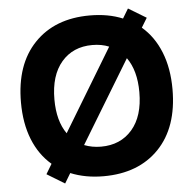

<svg xmlns="http://www.w3.org/2000/svg" viewBox="-56 -853 948 941"><g transform="rotate(-5 418.0 -382.0)"><path d="M667.5 -696.8Q727.1 -646 759 -566.4Q791 -486.8 791 -383.3Q791 -196.3 690.7 -92Q590.3 12.2 418 12.2Q328.6 12.2 255.9 -17.6L226.6 31.2L139.2 -22L168.5 -70.8Q108.9 -121.6 77.1 -200.9Q45.4 -280.3 45.4 -383.3Q45.4 -569.8 145.8 -674.3Q246.1 -778.8 418 -778.8Q508.8 -778.8 579.6 -749.5L607.9 -796.4L695.8 -743.2ZM210 -383.3Q210 -277.8 255.4 -213.4L500 -618.2Q463.9 -633.3 418 -633.3Q322.8 -633.3 266.4 -567.6Q210 -502 210 -383.3ZM418 -133.3Q513.7 -133.3 570.8 -199Q627.9 -264.6 627.9 -383.3Q627.9 -489.7 581.5 -554.2L335.4 -148.4Q374 -133.3 418 -133.3Z"/></g></svg>

Font: Acari Sans Neue Black
Style: Regular
Weight: 900
Designer: Alfredo Marco Pradil
Foundry: Alfredo Marco Pradil
Version: Version 1.045;June 16, 2019;FontCreator 11.5.0.2425 64-bit; 